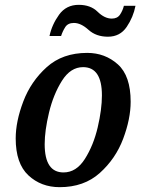

<svg xmlns="http://www.w3.org/2000/svg" viewBox="-20 -765 588 795"><path d="M227 10Q328 10 393.5 -49Q459 -108 490 -190.5Q521 -273 521 -344Q521 -451 468 -498.5Q415 -546 341 -546Q239 -546 173.5 -487Q108 -428 76.5 -345Q45 -262 45 -192Q45 -88 97.5 -39Q150 10 227 10ZM243 -51Q165 -51 165 -168Q165 -224 183 -299Q201 -374 236.5 -430.5Q272 -487 324 -487Q402 -487 402 -370Q402 -312 384.5 -237.5Q367 -163 331.5 -107Q296 -51 243 -51ZM427 -613Q477 -613 504.5 -653.5Q532 -694 541 -741H493Q488 -721 477 -704.5Q466 -688 443 -688Q413 -688 384 -716.5Q355 -745 306 -745Q254 -745 224.5 -704Q195 -663 185 -616H233Q239 -635 250 -652.5Q261 -670 286 -670Q315 -670 346.5 -641.5Q378 -613 427 -613Z"/></svg>

Font: Noto Serif SemiCondensed Semi
Style: Italic
Weight: 600
Width: 4
Italic angle: -12°
Designer: Monotype Design Team
Foundry: Monotype Imaging Inc.
Version: Version 1.901